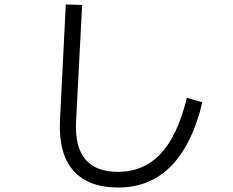

<svg xmlns="http://www.w3.org/2000/svg" viewBox="-20 -817 1040 858"><path d="M274 -797 347 -795 320 -276Q308 -49 507 -49Q622 -49 698 -130Q774 -211 815 -380L884 -360Q841 -175 746.5 -77Q652 21 508 21Q375 21 308 -54.5Q241 -130 248 -279Z"/></svg>

Font: IBM Plex Sans JP
Style: Regular
Weight: 400
Designer: Mike Abbink; Paul van der Laan; Pieter van Rosmalen; Wujin Sim; Yejin Wi; Jinhee Kim; Boomi Park; Yona Kim; Kichan Ma
Foundry: Sandoll Inc.
Version: Version 1.000